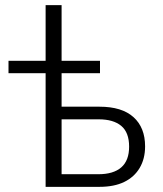

<svg xmlns="http://www.w3.org/2000/svg" viewBox="-20 -725 632 745"><path d="M157 0V-441H13V-489H157V-705H219V-489H368V-441H219V-311H366Q453 -311 498 -270.5Q543 -230 543 -157Q543 -109 522 -73.5Q501 -38 462 -19Q423 0 366 0ZM219 -49H362Q420 -49 450.5 -75.5Q481 -102 481 -156Q481 -211 450.5 -236.5Q420 -262 363 -262H219Z"/></svg>

Font: Nunito Sans 10pt SemiCondensed Light
Style: Regular
Weight: 300
Width: 4
Designer: Vernon Adams
Foundry: Vernon Adams
Version: Version 3.101;gftools[0.9.27]